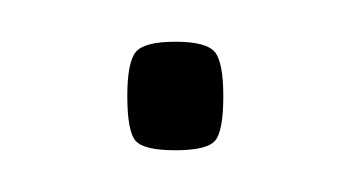

<svg xmlns="http://www.w3.org/2000/svg" viewBox="-20 -337 167 92"><path d="M41 -291Q41 -307 45 -312Q49 -317 64 -317Q79 -317 83 -312Q87 -307 87 -291Q87 -274 83 -269.5Q79 -265 64 -265Q49 -265 45 -269.5Q41 -274 41 -291Z"/></svg>

Font: Georama SemiCondensed ExtraLight
Style: Regular
Weight: 200
Width: 4
Designer: Jean-Baptiste Levee
Foundry: Production Type
Version: Version 1.000